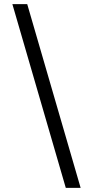

<svg xmlns="http://www.w3.org/2000/svg" viewBox="-20 -760 423 931"><path d="M299 151 40 -740H112L371 151Z"/></svg>

Font: IBM Plex Sans Thai Looped
Style: Regular
Weight: 400
Designer: Mike Abbink, Paul van der Laan, Pieter van Rosmalen, Ben Mitchell, Mark Frömberg
Foundry: Bold Monday
Version: Version 1.1